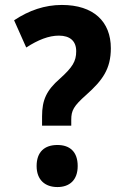

<svg xmlns="http://www.w3.org/2000/svg" viewBox="-20 -744 509 776"><path d="M150 -274V-236H268V-260C268 -297 277 -315 329 -361C394 -419 428 -465 428 -549C428 -657 358 -724 230 -724C161 -724 97 -702 37 -662L86 -552C134 -583 177 -600 218 -600C263 -600 288 -578 288 -537C288 -496 273 -472 222 -426C168 -379 150 -340 150 -274ZM128 -73C128 -17 162 12 212 12C261 12 294 -16 294 -73C294 -131 262 -158 212 -158C160 -158 128 -130 128 -73Z"/></svg>

Font: Noto Sans Bengali Condensed
Style: Bold
Weight: 700
Width: 3
Designer: Joana Ranito - Universal Thirst; Jelle Bosma - Monotype Design Team
Foundry: Universal Thirst ehf.
Version: Version 3.000